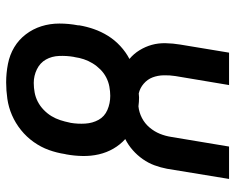

<svg xmlns="http://www.w3.org/2000/svg" viewBox="-92 -684 783 640"><g transform="rotate(90 300.0 -363.5)"><path d="M254 8Q223 8 192.5 2Q162 -4 137 -19Q112 -34 94 -57.5Q76 -81 67 -109.5Q58 -138 58 -169.5Q58 -201 64 -232V-236Q68 -260 76.5 -284.5Q85 -309 99 -331.5Q113 -354 133 -372.5Q153 -391 176 -403Q159 -417 147 -436.5Q135 -456 129 -477.5Q123 -499 123.5 -523.5Q124 -548 128 -572L155 -735H263L233 -556Q230 -537 230.5 -517Q231 -497 237.5 -480Q244 -463 258.5 -450.5Q273 -438 291 -434Q294 -434 297.5 -434.5Q301 -435 304 -435Q311 -435 319 -434.5Q327 -434 334 -433Q354 -435 372.5 -444.5Q391 -454 404.5 -470Q418 -486 425.5 -504.5Q433 -523 436 -543L468 -735H576L542 -528Q538 -507 530.5 -486.5Q523 -466 510 -447.5Q497 -429 480 -414Q463 -399 443 -389Q462 -372 475 -349.5Q488 -327 494 -301Q500 -275 499.5 -247Q499 -219 494 -192L493 -188Q489 -161 479.5 -134.5Q470 -108 453 -84Q436 -60 413 -41.5Q390 -23 363.5 -11.5Q337 0 309 4Q281 8 254 8ZM256 -84Q272 -84 288 -87Q304 -90 318.5 -97.5Q333 -105 345.5 -117Q358 -129 366.5 -143Q375 -157 380 -172.5Q385 -188 388 -203L389 -207Q393 -231 391.5 -255.5Q390 -280 379 -300Q368 -320 346 -329.5Q324 -339 299 -339Q284 -339 268 -336Q252 -333 237.5 -325.5Q223 -318 211 -306Q199 -294 190.5 -280Q182 -266 177 -251Q172 -236 170 -221L169 -217Q165 -193 166 -168.5Q167 -144 178 -124.5Q189 -105 210.5 -94.5Q232 -84 256 -84Q256 -84 256 -84Q256 -84 256 -84Z"/></g></svg>

Font: Iosevka Etoile SmBdObl
Style: Regular
Weight: 600
Italic angle: -9°
Designer: Belleve Invis
Foundry: Belleve Invis
Version: Version 15.5.2; ttfautohint (v1.8.4)